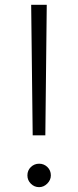

<svg xmlns="http://www.w3.org/2000/svg" viewBox="-20 -770 325 800"><path d="M109.9 -750H174.8L168.9 -206.1H116.2ZM143.1 9.8Q123 9.8 108.6 -4.6Q94.2 -19 94.2 -39.1Q94.2 -60.1 108.6 -74Q123 -87.9 143.1 -87.9Q163.1 -87.9 177.5 -74Q191.9 -60.1 191.9 -39.1Q191.9 -20 177 -5.1Q162.1 9.8 143.1 9.8Z"/></svg>

Font: Oakes Grotesk
Style: Light Italic
Weight: 300
Designer: Samuel Oakes
Foundry: Samuel Oakes
Version: Version 1.0 | wf-rip DC20170320